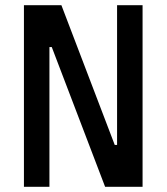

<svg xmlns="http://www.w3.org/2000/svg" viewBox="-20 -718 640 738"><path d="M179 -537H170V0H72V-698H216L421 -161H430V-698H528V0H384Z"/></svg>

Font: IBM Plaex Mono Medium
Style: Regular
Weight: 500
Designer: Mike Abbink, Paul van der Laan, Pieter van Rosmalen
Foundry: Bold Monday
Version: Version 2.003